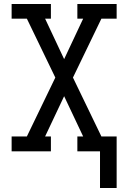

<svg xmlns="http://www.w3.org/2000/svg" viewBox="-20 -755 640 958"><path d="M479 183V0H366V-74H395L300 -275L205 -74H234V0H38V-74H114L256 -368L114 -662H38V-735H234V-662H205L300 -460L395 -662H366V-735H562V-662H486L344 -368L486 -74H562V183Z"/></svg>

Font: Iosevka Plex Etoile
Style: Regular
Weight: 400
Designer: Belleve Invis
Foundry: Belleve Invis
Version: Version 25.1.1; ttfautohint (v1.8.4)